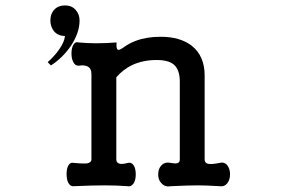

<svg xmlns="http://www.w3.org/2000/svg" viewBox="-20 -672 1040 694"><path d="M152.3 -447.3 164.1 -435.5Q207 -462.9 237.3 -507.8Q267.6 -554.7 267.6 -597.7Q267.6 -620.1 253.9 -635.7Q240.2 -652.3 214.8 -652.3Q189.5 -652.3 174.8 -635.7Q162.1 -621.1 162.1 -597.7Q162.1 -576.2 174.8 -559.6Q189.5 -542 214.8 -542Q212.9 -520.5 194.3 -494.1Q177.7 -469.7 152.3 -447.3ZM310.5 -404.3V-95.7Q310.5 -84 293 -81.1Q281.2 -80.1 247.1 -83Q234.4 -86.9 226.6 -73.2Q220.7 -61.5 220.7 -43Q220.7 -23.4 226.6 -11.7Q234.4 2.9 247.1 1Q315.4 -2 357.4 -2Q400.4 -2 441.4 1Q455.1 3.9 463.9 -10.7Q470.7 -22.5 470.7 -42Q470.7 -61.5 463.9 -73.2Q455.1 -86.9 441.4 -83Q423.8 -78.1 413.1 -80.1Q400.4 -83 400.4 -95.7V-392.6Q425.8 -421.9 459 -437.5Q498 -455.1 545.9 -455.1Q588.9 -455.1 608.4 -438.5Q629.9 -419.9 629.9 -377V-95.7Q629.9 -84 620.1 -82Q614.3 -80.1 597.7 -83Q575.2 -87.9 562.5 -73.2Q551.8 -61.5 551.8 -41Q551.8 -21.5 563.5 -9.8Q576.2 4.9 597.7 1Q663.1 -2 694.3 -2Q725.6 -2 773.4 1Q791 3.9 801.8 -9.8Q811.5 -22.5 811.5 -42Q811.5 -61.5 801.8 -74.2Q791 -87.9 773.4 -83Q743.2 -77.1 731.4 -80.1Q719.7 -83 719.7 -95.7V-399.4Q719.7 -469.7 672.9 -506.8Q630.9 -539.1 560.5 -539.1Q509.8 -539.1 470.7 -524.4Q446.3 -515.6 422.9 -498L420.9 -497.1Q410.2 -490.2 406.2 -492.2Q399.4 -495.1 401.4 -518.6Q364.3 -515.6 327.1 -515.6Q293.9 -515.6 264.6 -518.6Q252 -522.5 245.1 -509.8Q238.3 -498 238.3 -478.5Q238.3 -460 245.1 -447.3Q252 -433.6 264.6 -434.6Q283.2 -437.5 294.9 -432.6Q310.5 -425.8 310.5 -404.3Z"/></svg>

Font: GungsuhChe
Style: Regular
Weight: 400
Monospace: yes
Version: Version 2.21